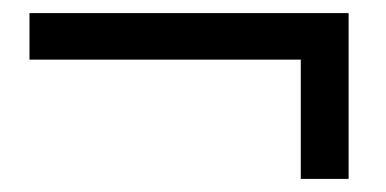

<svg xmlns="http://www.w3.org/2000/svg" viewBox="-20 -433 589 293"><path d="M512 -160H439V-342H25V-413H512Z"/></svg>

Font: Hind Madurai
Style: Regular
Weight: 400
Designer: Jyotish Sonowal
Foundry: Indian Type Foundry
Version: Version 0.702;PS 1.0;hotconv 1.0.81;makeotf.lib2.5.63406